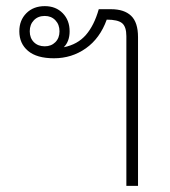

<svg xmlns="http://www.w3.org/2000/svg" viewBox="-20 -606 554 626"><path d="M430 -485V0H392V-488Q392 -519 378 -530.5Q364 -542 328 -542Q306 -481 260 -448.5Q214 -416 156 -416Q100 -416 71.5 -440Q43 -464 43 -504Q43 -540 66 -563Q89 -586 126 -586Q162 -586 184.5 -563Q207 -540 207 -504Q207 -471 188 -452Q233 -461 260 -492Q287 -523 302 -576H342Q385 -576 407.5 -554.5Q430 -533 430 -485ZM174 -504Q174 -526 160.5 -540Q147 -554 126 -554Q104 -554 90.5 -540Q77 -526 77 -504Q77 -482 90.5 -468.5Q104 -455 126 -455Q147 -455 160.5 -468.5Q174 -482 174 -504Z"/></svg>

Font: Sarabun Thin
Style: Regular
Weight: 250
Designer: Suppakit Chalermlarp | Katatrad Co.,Ltd.
Foundry: Cadson Demak Co.,Ltd.
Version: Version 1.000; ttfautohint (v1.6)